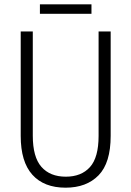

<svg xmlns="http://www.w3.org/2000/svg" viewBox="-20 -860 609 890"><path d="M493 -230Q493 -105 437 -47.5Q381 10 284 10Q184 10 130 -50Q76 -110 76 -230V-714H132V-231Q132 -132 172 -86.5Q212 -41 285 -41Q357 -41 397 -85.5Q437 -130 437 -230V-714H493ZM404 -840V-796H165V-840Z"/></svg>

Font: Noto Sans Sinhala Condensed Light
Style: Regular
Weight: 300
Width: 3
Designer: Jelle Bosma - Monotype Design Team
Foundry: Monotype Imaging Inc.
Version: Version 2.006; ttfautohint (v1.8.4.7-5d5b)